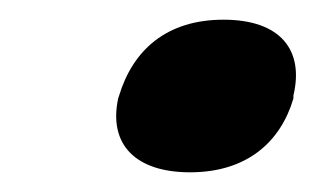

<svg xmlns="http://www.w3.org/2000/svg" viewBox="-20 -348 321 195"><path d="M101 -251 100 -248C90 -201 118 -173 173 -173C231 -173 265 -204 278 -248V-251C289 -297 265 -328 207 -328C149 -328 115 -297 101 -251Z"/></svg>

Font: LT Wave Bold
Style: Italic
Weight: 700
Designer: Daniel Lyons
Version: Version 2.5 (Glyphs App)